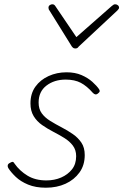

<svg xmlns="http://www.w3.org/2000/svg" viewBox="-20 -856 575 895"><path d="M194 19Q146 19 111 4.5Q76 -10 53.5 -31.5Q31 -53 19 -72Q15 -78 16 -85Q17 -92 25 -96Q33 -101 38 -101.5Q43 -102 48 -93Q72 -59 108.5 -37Q145 -15 196 -15Q234 -15 265 -28.5Q296 -42 315.5 -66.5Q335 -91 335 -128Q335 -157 319.5 -177.5Q304 -198 279.5 -213Q255 -228 228 -242Q201 -256 176.5 -273Q152 -290 137 -314.5Q122 -339 122 -374Q122 -420 145 -452Q168 -484 206.5 -501.5Q245 -519 290 -519Q330 -519 360 -506Q390 -493 410.5 -474.5Q431 -456 442 -440Q446 -433 444.5 -429Q443 -425 435 -419Q430 -415 424.5 -416Q419 -417 413 -423Q385 -455 356.5 -470Q328 -485 286 -485Q233 -485 196.5 -457Q160 -429 160 -378Q160 -348 174.5 -328Q189 -308 214 -292.5Q239 -277 267 -262.5Q295 -248 319.5 -231Q344 -214 359.5 -191Q375 -168 375 -133Q375 -86 350.5 -52Q326 -18 285.5 0.5Q245 19 194 19ZM517 -836Q524 -836 529.5 -831.5Q535 -827 535 -820Q535 -817 533 -814.5Q531 -812 528 -808L347 -639Q343 -633 339 -631.5Q335 -630 330 -630Q327 -630 323.5 -631.5Q320 -633 315 -639L210 -808Q208 -810 207 -813.5Q206 -817 206 -820Q206 -828 212 -832Q218 -836 223 -836Q228 -836 231 -834.5Q234 -833 237 -829L336 -683L501 -828Q507 -833 510 -834.5Q513 -836 517 -836Z"/></svg>

Font: Playwrite IS Thin
Style: Regular
Weight: 250
Designer: Veronika Burian, José Scaglione
Foundry: TypeTogether
Version: Version 1.002